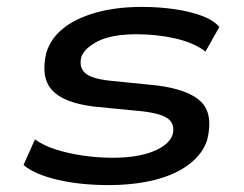

<svg xmlns="http://www.w3.org/2000/svg" viewBox="-20 -526 706 555"><path d="M294 9Q211 9 145.5 -6.5Q80 -22 48 -49L81 -123Q106 -105 142.5 -93.5Q179 -82 221.5 -76Q264 -70 306 -70Q377 -70 423 -88.5Q469 -107 479 -137Q486 -165 468 -181Q450 -197 394 -204L251 -218Q163 -229 130 -266Q97 -303 114 -374Q127 -416 164 -445Q201 -474 259 -490Q317 -506 390 -506Q440 -506 484.5 -499.5Q529 -493 563 -480.5Q597 -468 614 -448L574 -377Q540 -403 486 -415Q432 -427 376 -427Q303 -427 263.5 -407Q224 -387 215 -361Q208 -332 225.5 -315.5Q243 -299 295 -293L434 -279Q526 -267 561.5 -231.5Q597 -196 579 -122Q566 -81 526.5 -51Q487 -21 427.5 -6Q368 9 294 9Z"/></svg>

Font: Nunito Sans 7pt Expanded Medium
Style: Italic
Weight: 500
Width: 7
Italic angle: -9°
Designer: Vernon Adams
Foundry: Vernon Adams
Version: Version 3.101;gftools[0.9.27]